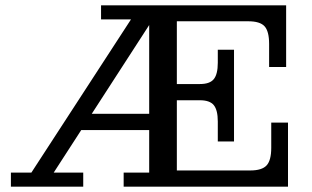

<svg xmlns="http://www.w3.org/2000/svg" viewBox="-20 -702 1174 722"><path d="M21 0V-53H98L507 -682H589L182 -53H293V0ZM445 0V-53H541V-629H360V-682H645V0ZM263 -213V-274H541V-213ZM645 0V-61H1063V0ZM799 -245Q799 -288 784 -306.5Q769 -325 732 -325H860V-170H799ZM645 -325V-386H860V-325ZM921 -61Q965 -61 982.5 -80Q1000 -99 1000 -146V-241H1063V-61ZM732 -386Q769 -386 784 -404.5Q799 -423 799 -466V-515H860V-386ZM645 -622V-682H1056V-622ZM992 -537Q992 -584 975 -603Q958 -622 913 -622H1056V-450H992Z"/></svg>

Font: Montagu Slab 24pt
Style: Regular
Weight: 400
Designer: Florian Karsten
Foundry: Florian Karsten
Version: Version 1.000